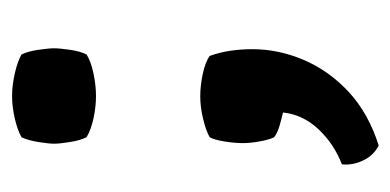

<svg xmlns="http://www.w3.org/2000/svg" viewBox="-188 -304 662 326"><g transform="rotate(-90 143.0 -141.0)"><path d="M211 -116Q217 -99.5 219.8 -81.2Q222.5 -63 222.5 -43.5Q222.5 1 204.2 43.8Q186 86.5 150 120Q114 153.5 59 171Q42 162.5 33.5 144.5Q25 126.5 27 108.5Q62 95 86.8 68.5Q111.5 42 115 8.5Q104 6 92 2.5Q80 -1 73 -6.5Q69 -14.5 66 -30.5Q63 -46.5 63 -60Q63 -73.5 65.8 -90.8Q68.5 -108 73 -116Q84.5 -122.5 104.5 -127.2Q124.5 -132 142.5 -132Q160 -132 180.2 -127.8Q200.5 -123.5 211 -116ZM62 -380Q62 -389 64.8 -406.5Q67.5 -424 73 -435.5Q85.5 -442.5 105.2 -447Q125 -451.5 143 -451.5Q160.5 -451.5 180.8 -447Q201 -442.5 213.5 -435.5Q219 -424 221.5 -406.5Q224 -389 224 -380Q224 -371 221.5 -353.5Q219 -336 213.5 -325Q201.5 -317.5 181 -313.2Q160.5 -309 143 -309Q125 -309 105.2 -313.2Q85.5 -317.5 73 -325Q67.5 -336 64.8 -353.5Q62 -371 62 -380Z"/></g></svg>

Font: Signika Light SemiBold
Style: Regular
Weight: 600
Version: Version 2.003;gftools[0.9.32]